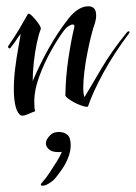

<svg xmlns="http://www.w3.org/2000/svg" viewBox="-20 -358 432 611"><path d="M51 10Q45 10 42 6Q32 -5 28 -26.5Q24 -48 24 -74Q24 -107 28.5 -142.5Q33 -178 38.5 -207.5Q44 -237 46 -250Q39 -242 33 -232.5Q27 -223 13 -205Q12 -204 10 -204Q8 -204 6.5 -206.5Q5 -209 6 -211Q26 -240 41.5 -266Q57 -292 68 -312Q71 -318 81.5 -308Q92 -298 101.5 -284.5Q111 -271 110 -266Q103 -249 97 -220Q91 -191 87.5 -159Q84 -127 84 -100Q107 -154 135 -204Q163 -254 198 -299Q229 -338 261 -338Q286 -338 286 -309Q286 -297 282 -284Q277 -271 270.5 -245.5Q264 -220 258 -189.5Q252 -159 248.5 -130Q245 -101 245 -79Q245 -57 249 -49Q270 -84 302.5 -139.5Q335 -195 383 -254Q388 -260 391 -258Q394 -256 390 -251Q342 -187 308.5 -125.5Q275 -64 260 -19Q257 -16 239.5 -22Q222 -28 206 -38Q190 -48 188 -54Q189 -114 197.5 -171Q206 -228 216 -270Q219 -280 211 -280Q206 -280 197.5 -274.5Q189 -269 180 -256Q163 -233 141.5 -194.5Q120 -156 104.5 -113.5Q89 -71 89 -35Q89 -12 92 -4Q83 -1 71 4.5Q59 10 51 10ZM115 233Q110 233 110 230Q110 226 117 219Q124 212 136.5 193.5Q149 175 161 155.5Q173 136 177 125Q174 126 170.5 126Q167 126 165 126Q145 126 135.5 117Q126 108 126 98Q126 86 139 73Q146 66 153 64Q160 62 167 62Q184 62 194.5 71Q205 80 205 104Q205 123 197 143.5Q189 164 177 181Q166 197 156 209Q146 221 128 230Q121 233 115 233Z"/></svg>

Font: Festive
Style: Regular
Weight: 400
Designer: Robert E. Leuschke
Foundry: Robert E. Leuschke
Version: Version 1.101; ttfautohint (v1.8.3)